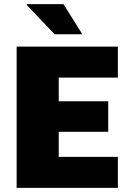

<svg xmlns="http://www.w3.org/2000/svg" viewBox="-20 -915 644 935"><path d="M61 0V-688H554V-537H266V-422H507V-273H266V-151H554V0ZM246 -748 111 -890V-895H289L378 -753V-748Z"/></svg>

Font: Saira ExtraBold
Style: Regular
Weight: 800
Designer: Hector Gatti with collaboration of the Omnibus-Type team
Foundry: Omnibus-Type
Version: Version 1.100; ttfautohint (v1.8.3)